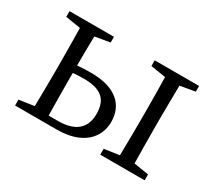

<svg xmlns="http://www.w3.org/2000/svg" viewBox="-101 -710 1016 906"><g transform="rotate(30 406.5 -257.0)"><path d="M212 -38C211 -94 210 -174 210 -228V-269C229 -271 248 -272 268 -272C362 -272 404 -238 404 -157C404 -78 355 -38 263 -38ZM293 -483V-514H51V-483L133 -470C134 -415 135 -339 135 -286V-228C135 -176 134 -100 133 -44L51 -32V0H279C416 0 483 -71 483 -159C483 -249 423 -313 286 -313C260 -313 235 -312 210 -310C210 -360 211 -422 212 -469ZM757 -483V-514H515V-483L597 -470C598 -415 599 -339 599 -286V-228C599 -176 598 -100 597 -44L515 -32V0H757V-32L676 -45C675 -100 674 -176 674 -228V-286C674 -338 675 -414 676 -469Z"/></g></svg>

Font: Noto Serif CJK JP
Style: Regular
Weight: 400
Designer: Ryoko NISHIZUKA 西塚涼子 (kana & ideographs); Frank Grießhammer (Latin, Greek & Cyrillic); Wenlong ZHANG 张文龙 (bopomofo); San
Foundry: Adobe Systems Incorporated
Version: Version 1.000;PS 1;hotconv 16.6.53;makeotf.lib2.5.65590